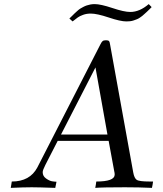

<svg xmlns="http://www.w3.org/2000/svg" viewBox="-20 -911 790 931"><path d="M32.2 0Q33.2 -4.9 34.7 -15.4Q36.1 -25.9 37.1 -30.8Q125 -30.8 161.1 -99.1L466.8 -695.8Q472.7 -708 477.8 -711.9Q482.9 -715.8 493.9 -715.8Q504.9 -715.8 508.5 -711.9Q512.2 -708 514.2 -692.9L626 -75.2Q630.9 -47.4 642.8 -39.1Q654.8 -30.8 706.1 -30.8H722.2Q722.2 -26.9 720 -15.9Q717.8 -4.9 716.8 0Q653.8 -2.9 585.9 -2.9Q477.1 -2.9 441.9 0Q442.9 -4.9 444.8 -15.9Q446.8 -26.9 446.8 -30.8Q535.6 -30.8 536.1 -64Q536.1 -72.8 534.2 -79.1L506.8 -228H259.8Q254.9 -219.2 200.2 -111.8Q187 -85.9 187 -76.2Q187 -57.1 203.1 -45.7Q219.2 -34.2 232.2 -32Q245.1 -29.8 253.9 -29.8L248 0Q164.1 -2.9 133.8 -2.9Q95.2 -2.9 32.2 0ZM275.9 -258.8H501L442.9 -584ZM316.9 -820.8V-821.8Q319.8 -823.7 328.9 -833.3Q337.9 -842.8 341.6 -845.9Q345.2 -849.1 354 -857.2Q362.8 -865.2 368.4 -868.7Q374 -872.1 383.1 -877Q392.1 -881.8 400.1 -884.5Q408.2 -887.2 418.2 -889.2Q428.2 -891.1 439 -891.1Q467.8 -891.1 524.9 -872.1Q582 -853 611.8 -853Q656.7 -853 701.2 -891.1L714.8 -877V-876Q711.9 -873 704.3 -865.5Q696.8 -857.9 692.9 -854.5Q689 -851.1 681.4 -844Q673.8 -836.9 669.4 -833.5Q665 -830.1 657.5 -825Q649.9 -819.8 643.1 -817.4Q636.2 -814.9 628.2 -812Q620.1 -809.1 611.1 -808.1Q602.1 -807.1 592.8 -807.1Q564 -807.1 507.1 -826.2Q450.2 -845.2 419.9 -845.2Q399.9 -845.2 383.1 -839.1Q366.2 -833 357.2 -826.4Q348.1 -819.8 332 -807.1Z"/></svg>

Font: CMU Serif Extra
Style: RomanSlanted
Weight: 500
Italic angle: -9.46001°
Version: Version 0.7.0